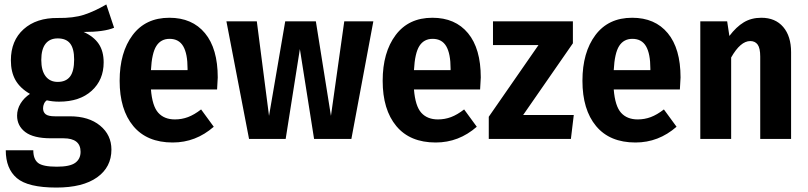

<svg xmlns="http://www.w3.org/2000/svg" viewBox="-20 -626 3638 865"><path d="M494 -501Q449 -482 357 -482Q403 -461 425 -428Q447 -395 447 -345Q447 -266 393 -217Q339 -168 246 -168Q217 -168 191 -174Q183 -169 178.5 -159Q174 -149 174 -138Q174 -121 185.5 -111.5Q197 -102 228 -102H295Q380 -102 431 -60Q482 -18 482 48Q482 127 417.5 173Q353 219 234 219Q106 219 56 176.5Q6 134 6 51H130Q130 91 151.5 108Q173 125 236 125Q295 125 319 107.5Q343 90 343 58Q343 -3 266 -3H209Q131 -3 94 -31Q57 -59 57 -105Q57 -134 72.5 -159.5Q88 -185 115 -203Q70 -229 49.5 -265.5Q29 -302 29 -354Q29 -443 86.5 -494.5Q144 -546 240 -545Q311 -544 358.5 -559.5Q406 -575 459 -606ZM166 -356Q166 -308 185.5 -282.5Q205 -257 240 -257Q277 -257 295.5 -281Q314 -305 314 -358Q314 -407 296 -430Q278 -453 240 -453Q204 -453 185 -428.5Q166 -404 166 -356Z M958 -223H660Q666 -148 693 -118Q720 -88 768 -88Q799 -88 827 -98.5Q855 -109 886 -133L943 -55Q862 16 758 16Q642 16 580.5 -58Q519 -132 519 -262Q519 -390 577.5 -468Q636 -546 743 -546Q846 -546 903.5 -476.5Q961 -407 961 -277Q961 -268 958 -223ZM825 -317Q825 -384 805.5 -417.5Q786 -451 744 -451Q705 -451 684.5 -419Q664 -387 660 -310H825Z M1563 0H1395L1331 -405L1267 0H1102L1000 -530H1137L1192 -104L1265 -530H1403L1471 -104L1531 -530H1662Z M2143 -223H1845Q1851 -148 1878 -118Q1905 -88 1953 -88Q1984 -88 2012 -98.5Q2040 -109 2071 -133L2128 -55Q2047 16 1943 16Q1827 16 1765.5 -58Q1704 -132 1704 -262Q1704 -390 1762.5 -468Q1821 -546 1928 -546Q2031 -546 2088.5 -476.5Q2146 -407 2146 -277Q2146 -268 2143 -223ZM2010 -317Q2010 -384 1990.5 -417.5Q1971 -451 1929 -451Q1890 -451 1869.5 -419Q1849 -387 1845 -310H2010Z M2561 -431 2337 -108H2565L2552 0H2182V-100L2406 -423H2201V-530H2561Z M3043 -223H2745Q2751 -148 2778 -118Q2805 -88 2853 -88Q2884 -88 2912 -98.5Q2940 -109 2971 -133L3028 -55Q2947 16 2843 16Q2727 16 2665.5 -58Q2604 -132 2604 -262Q2604 -390 2662.5 -468Q2721 -546 2828 -546Q2931 -546 2988.5 -476.5Q3046 -407 3046 -277Q3046 -268 3043 -223ZM2910 -317Q2910 -384 2890.5 -417.5Q2871 -451 2829 -451Q2790 -451 2769.5 -419Q2749 -387 2745 -310H2910Z M3544 -391V0H3405V-371Q3405 -409 3393.5 -425Q3382 -441 3360 -441Q3316 -441 3274 -367V0H3135V-530H3256L3266 -464Q3297 -505 3331 -525.5Q3365 -546 3410 -546Q3473 -546 3508.5 -504.5Q3544 -463 3544 -391Z"/></svg>

Font: Fira Sans Condensed SemiBold
Style: Regular
Weight: 600
Width: 3
Designer: bBox Type GmbH & Carrois Corporate GbR & Edenspiekermann AG
Foundry: bBox Type GmbH & Carrois Corporate GbR & Edenspiekermann AG
Version: Version 4.301